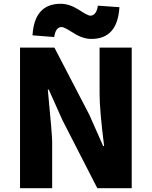

<svg xmlns="http://www.w3.org/2000/svg" viewBox="-20 -996 804 1016"><path d="M86 -744H268L453 -388L526 -223H531Q507 -413 507 -498V-744H677V0H495L311 -359L238 -522H233Q256 -283 256 -247V0H86ZM368 -822Q319 -853 307 -853Q274 -853 267 -800L152 -809Q162 -976 301 -976Q347 -976 396 -945Q445 -913 457 -913Q490 -913 498 -966L612 -958Q602 -790 464 -790Q417 -790 368 -822Z"/></svg>

Font: Source Han Sans CN Heavy
Style: Bold
Weight: 900
Designer: Ryoko NISHIZUKA (kana & ideographs); Paul D. Hunt (Latin, Greek & Cyrillic); Wenlong ZHANG (bopomofo); Sandoll Communica
Foundry: Adobe Systems Incorporated
Version: Version 1.000;PS 1;hotconv 1.0.78;makeotf.lib2.5.61930